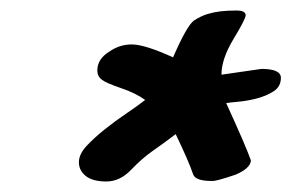

<svg xmlns="http://www.w3.org/2000/svg" viewBox="-20 -810 574 365"><path d="M401 -668 477 -679Q514 -679 514 -662Q514 -645 499.5 -636Q485 -627 467 -622.5Q449 -618 432 -616.5Q415 -615 410 -614Q448 -531 457 -505Q456 -490 428 -478Q390 -465 383 -466H382Q351 -466 347 -479Q339 -503 314 -555Q293 -539 271.5 -524Q250 -509 229 -487Q208 -465 182 -465Q156 -465 143 -475.5Q130 -486 130 -501.5Q130 -517 144.5 -532.5Q159 -548 179 -564Q199 -580 220.5 -594.5Q242 -609 256 -620Q238 -633 210 -642.5Q182 -652 173.5 -658.5Q165 -665 165 -676Q165 -698 188 -712Q208 -726 232 -725.5Q256 -725 309 -701Q336 -763 349.5 -771.5Q363 -780 375 -783.5Q387 -787 399.5 -788.5Q412 -790 429.5 -790Q447 -790 447 -781Q447 -774 424 -736Q401 -698 401 -668Z"/></svg>

Font: Leckerli One
Style: Regular
Weight: 400
Version: Version 1.001